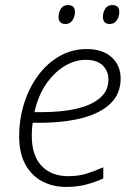

<svg xmlns="http://www.w3.org/2000/svg" viewBox="-20 -737 534 767"><path d="M244.6 9.8Q191.9 9.8 149.4 -12.2Q106.9 -34.2 81.8 -79.1Q56.6 -124 56.6 -192.9Q56.6 -262.2 76.7 -325Q96.7 -387.7 132.8 -436.3Q168.9 -484.9 218.3 -512.9Q267.6 -541 326.7 -541Q389.6 -541 425.8 -508.5Q461.9 -476.1 461.9 -422.9Q461.9 -362.3 421.6 -323.5Q381.3 -284.7 308.6 -265.6Q235.8 -246.6 137.7 -246.6H110.4Q108.9 -236.8 107.9 -222.4Q106.9 -208 106.9 -194.3Q106.9 -116.7 145.5 -75Q184.1 -33.2 253.4 -33.2Q294.4 -33.2 328.6 -44.2Q362.8 -55.2 392.6 -68.8V-24.4Q364.7 -10.7 327.1 -0.5Q289.6 9.8 244.6 9.8ZM117.7 -289.1H150.4Q225.1 -289.1 284.4 -302.5Q343.8 -315.9 378.4 -344.7Q413.1 -373.5 413.1 -419.4Q413.1 -453.6 390.1 -475.8Q367.2 -498 322.3 -498Q279.8 -498 238.5 -473.4Q197.3 -448.7 164.8 -402.1Q132.3 -355.5 117.7 -289.1ZM418.9 -641.1Q391.1 -641.1 391.1 -669.9Q391.1 -686.5 400.1 -701.7Q409.2 -716.8 429.7 -716.8Q456.5 -716.8 456.5 -689Q456.5 -669.9 446.3 -655.5Q436 -641.1 418.9 -641.1ZM241.7 -641.1Q213.9 -641.1 213.9 -669.9Q213.9 -686.5 222.9 -701.7Q231.9 -716.8 251.5 -716.8Q279.3 -716.8 279.3 -689Q279.3 -669.9 269.3 -655.5Q259.3 -641.1 241.7 -641.1Z"/></svg>

Font: Open Sans Light
Style: Italic
Weight: 300
Italic angle: -12°
Designer: Monotype Design Team
Foundry: Monotype Imaging Inc.
Version: Version 3.003; ttfautohint (v1.8.4)